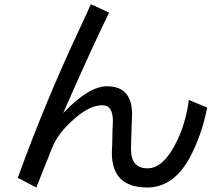

<svg xmlns="http://www.w3.org/2000/svg" viewBox="-20 -833 1040 891"><path d="M941.4 -334Q916 -203.1 858.4 -97.7Q783.2 37.1 663.1 37.1Q499 37.1 499 -124L501 -170.9L502 -226.6L503.9 -271.5Q503.9 -344.7 455.1 -344.7Q397.5 -344.7 328.1 -284.2Q250 -217.8 221.7 -146.5L148.4 37.1L62.5 -7.8Q188.5 -356.4 346.7 -693.4Q391.6 -790 401.4 -813.5L486.3 -774.4Q404.3 -607.4 273.4 -308.6Q391.6 -432.6 476.6 -432.6Q592.8 -432.6 592.8 -303.7Q592.8 -294.9 588.9 -186.5Q587.9 -144.5 587.9 -139.6Q587.9 -51.8 665 -51.8Q741.2 -51.8 803.7 -183.6Q842.8 -266.6 856.4 -369.1Z"/></svg>

Font: MotoyaLCedar
Style: W3 mono
Weight: 400
Version: Version 1.01